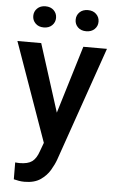

<svg xmlns="http://www.w3.org/2000/svg" viewBox="-62 -766 613 1020"><g transform="rotate(5 245.0 -256.0)"><path d="M132.8 -528.3 247.6 -167.5 357.4 -528.3H483.4L271.5 80.6Q262.2 106.9 243.9 137.9Q225.6 168.9 193.1 191.2Q160.6 213.4 107.9 213.4Q92.3 213.4 77.9 210.9Q63.5 208.5 50.8 205.1L50.3 115.2Q55.7 115.7 62.7 116.2Q69.8 116.7 73.7 116.7Q117.7 116.7 140.1 100.3Q162.6 84 175.8 44.9L192.9 -1.5L5.9 -528.3ZM78.1 -668.5Q78.1 -692.4 94.7 -708.7Q111.3 -725.1 138.7 -725.1Q166.5 -725.1 183.1 -708.7Q199.7 -692.4 199.7 -668.5Q199.7 -645 183.1 -628.7Q166.5 -612.3 138.7 -612.3Q111.3 -612.3 94.7 -628.7Q78.1 -645 78.1 -668.5ZM304.2 -668Q304.2 -691.9 320.8 -708.3Q337.4 -724.6 365.2 -724.6Q392.6 -724.6 409.4 -708.3Q426.3 -691.9 426.3 -668Q426.3 -644 409.4 -627.9Q392.6 -611.8 365.2 -611.8Q337.4 -611.8 320.8 -627.9Q304.2 -644 304.2 -668Z"/></g></svg>

Font: Vazirmatn RD UI FD Medium
Style: Regular
Weight: 500
Designer: Saber Rastikerdar
Foundry: Saber Rastikerdar
Version: Version 33.003